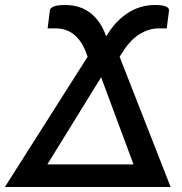

<svg xmlns="http://www.w3.org/2000/svg" viewBox="-68 -748 726 768"><path d="M-48.5 0 282.5 -521 276.5 -537.5Q266.5 -564 253.2 -582.5Q240 -601 224.5 -612.5Q209 -624 191.5 -629.2Q174 -634.5 156 -634.5H122.5L131.5 -706Q132.5 -716.5 147.5 -722.2Q162.5 -728 193 -728Q216.5 -728 239.8 -722.2Q263 -716.5 283.8 -703Q304.5 -689.5 322 -667.8Q339.5 -646 352.5 -614L356.5 -602.5L364 -614Q384.5 -646 407.5 -667.8Q430.5 -689.5 454.8 -703Q479 -716.5 503.5 -722.2Q528 -728 551.5 -728Q582 -728 595.5 -722.2Q609 -716.5 608 -706L599 -634.5H565.5Q529.5 -634.5 492 -612.5Q454.5 -590.5 421 -537.5L410.5 -521L614.5 0ZM121.5 -90.5H466L336.5 -439Z"/></svg>

Font: Lato Semibold
Style: Italic
Weight: 600
Italic angle: -7°
Designer: Lukasz Dziedzic
Foundry: tyPoland Lukasz Dziedzic
Version: Version 2.006; 2014-01-15